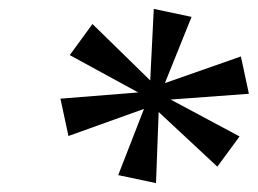

<svg xmlns="http://www.w3.org/2000/svg" viewBox="-20 -785 580 432"><path d="M331 -373 246 -391 304 -540 134 -479 116 -563 291 -577 137 -661 188 -731 318 -604 326 -765 411 -747 351 -598 522 -658 540 -574 364 -561 519 -478 469 -410 337 -533Z"/></svg>

Font: Noto Serif Tamil
Style: Italic
Weight: 400
Italic angle: -12°
Designer: Indian Type Foundry, Tom Grace, and the Monotype Design Team
Foundry: Monotype Imaging Inc.
Version: Version 2.003